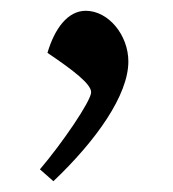

<svg xmlns="http://www.w3.org/2000/svg" viewBox="-20 -152 320 356"><path d="M68 -54C117 -21 149 4 149 19C149 35 95 114 54 162L79 184C159 108 218 24 218 -38C218 -87 181 -132 139 -132C105 -132 81 -98 68 -54Z"/></svg>

Font: Noto Serif Oriya Medium
Style: Regular
Weight: 500
Designer: David Williams
Foundry: Google LLC, David Williams
Version: Version 1.051